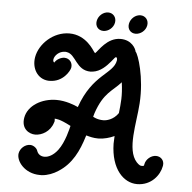

<svg xmlns="http://www.w3.org/2000/svg" viewBox="-53 -799 862 863"><g transform="rotate(5 378.0 -367.5)"><path d="M580.3 -703.6C584.5 -727.3 568.8 -746.4 546.1 -746.4C523.3 -746.4 501.8 -727.3 497.6 -703.6C493.4 -680 508.4 -661.8 531.1 -661.8C553.9 -661.8 576.2 -680 580.3 -703.6ZM434.9 -703.6C439.1 -727.3 423.3 -746.4 400.6 -746.4C377.9 -746.4 356.3 -727.3 352.2 -703.6C348 -680 363 -661.8 385.7 -661.8C408.4 -661.8 430.7 -680 434.9 -703.6ZM90.7 -518.2C81.7 -467.3 109.5 -420.6 158.4 -417.3H164.7C225.4 -417.3 254 -470.1 256.6 -484.5C260.6 -507.3 244.9 -526.4 222.1 -526.4C206.7 -526.4 186.6 -515.5 178.6 -500.9C173.9 -503.5 172.3 -509.1 173.5 -515.7C176.3 -531.7 195 -553.6 224.2 -553.6C226 -553.6 228.6 -552.7 230.4 -552.7C273 -546.5 278 -474.5 344.8 -474.5C347.5 -474.5 351.3 -475.5 355 -475.5C389.2 -480 415 -506.8 432.3 -527.3L447.3 -545.5C449.9 -548.6 452.2 -549.3 453.3 -549.3C454.8 -549.3 460.1 -545.6 458.1 -534.5C447.2 -472.4 354.5 -463.7 301.4 -310.9C284.1 -319.2 244.5 -334.5 203.8 -334.5C137 -334.5 75.5 -297.8 65.8 -242.7C56.7 -191.2 94 -170.9 121.3 -170.9C150.7 -170.9 188.3 -190.5 201.1 -231.8C201.4 -233.6 202.7 -235.5 203 -237.3C203.6 -240.9 202.8 -246.4 202.5 -250C210.3 -248.7 221.9 -251.9 276 -223.6C272.9 -211.9 259.6 -149.6 230.9 -111.8C211.3 -86.1 189.2 -75.3 171.1 -75.3C154.7 -75.3 141.6 -84.2 136.8 -99.1C132.7 -111.8 117.3 -122.7 102.8 -122.7C80.1 -122.7 58.5 -103.6 54.5 -80.9C48.3 -45.7 89.1 8.2 157.9 8.2H167C192.7 6.4 219.1 -3.6 240.7 -18.2C299.5 -55.5 328.6 -116 349 -183.6C349.1 -184.5 350.4 -186.4 350.5 -187.3C366.1 -182.7 383.5 -178.2 403.5 -178.2H408.9C431.8 -179.1 455.7 -185.5 477.4 -195.5C477.2 -183.6 476.1 -172.7 475.9 -160.9C478.1 -46.4 536.1 10.9 596.5 10.9C661.1 10.9 698.1 -39.3 705.1 -79.1L705.9 -83.6C708.8 -105.5 692.8 -122.7 671 -122.7C648.2 -122.7 625.8 -103.6 621.8 -80.9L620.8 -75.5C620.6 -74.5 619.6 -73.6 618.7 -73.6C617.8 -73.6 616.7 -72.7 614.9 -72.7C613.3 -72.7 611.7 -72.5 609.9 -72.5C605 -72.5 598.9 -74.2 587.3 -86.4C538.1 -140.2 571.1 -261.7 576.7 -350.9C584.8 -469.2 550.1 -571.6 538.3 -581.8C536.3 -594.5 517.2 -632.7 466.3 -632.7C405.3 -632.7 371.9 -571 357.9 -559.1C357.2 -560 355.5 -560.9 354 -562.7C347.6 -570.5 311.5 -637.3 235.3 -637.3C162.8 -637.3 101.3 -578.3 90.7 -518.2ZM420.9 -261.8C391.8 -261.8 374.1 -273.6 373.9 -273.6C375.8 -279.1 376.9 -285.5 378.8 -290.9C411.3 -385.6 449.6 -395.3 488.6 -439.1C497.1 -377.4 492.7 -345.6 487.7 -300C465.5 -267.3 432.9 -261.8 420.9 -261.8Z"/></g></svg>

Font: TudorRose
Style: Oblique
Weight: 500
Italic angle: 10°
Version: Version 001.000